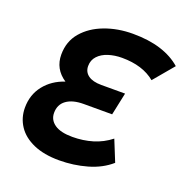

<svg xmlns="http://www.w3.org/2000/svg" viewBox="-127 -819 921 948"><g transform="rotate(20 333.0 -345.0)"><path d="M548 -72Q499 -29 428.5 -9Q358 11 283 11Q203 11 147.5 -13.5Q92 -38 64 -80.5Q36 -123 36 -176Q36 -244 75 -293.5Q114 -343 180 -365Q115 -408 115 -484Q115 -553 156.5 -601.5Q198 -650 266 -675.5Q334 -701 413 -701Q497 -701 560 -681Q623 -661 666 -623L577 -517Q512 -571 403 -571Q365 -571 332 -560.5Q299 -550 279 -528.5Q259 -507 259 -476Q259 -445 283 -427.5Q307 -410 352 -410H477L452 -292H303Q245 -292 212.5 -268.5Q180 -245 180 -201Q180 -164 211.5 -142Q243 -120 305 -120Q361 -120 411 -135Q461 -150 503 -183Z"/></g></svg>

Font: Radio Canada SemiBold
Style: Italic
Weight: 600
Italic angle: -12°
Designer: Charles Daoud, Etienne Aubert Bonn, Alexandre Saumier Demers, Jacques Le Bailly
Foundry: Radio-Canada
Version: Version 2.104; ttfautohint (v1.8.4.7-5d5b);gftools[0.9.28.de